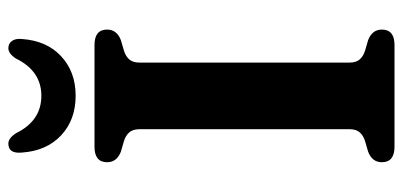

<svg xmlns="http://www.w3.org/2000/svg" viewBox="-266 -674 941 448"><g transform="rotate(-90 204.0 -450.5)"><path d="M281.5 -104.5Q281.5 -89.5 289 -81Q296.5 -72.5 310 -68.5L334 -61.5Q358.5 -52 358.5 -29.5Q358.5 0 322.5 0H85Q49 0 49 -29.5Q49 -52 73.5 -61.5L97.5 -68.5Q111 -72.5 118.5 -81Q126 -89.5 126 -104.5V-595.5Q126 -610.5 118.5 -619Q111 -627.5 97.5 -631.5L73.5 -638.5Q49 -648 49 -670.5Q49 -700 85 -700H322.5Q358.5 -700 358.5 -670.5Q358.5 -648 334 -638.5L310 -631.5Q296.5 -627.5 289 -619Q281.5 -610.5 281.5 -595.5ZM204 -824Q262 -824 291 -883.5Q302.5 -901 315 -901Q326 -901 332 -892.5Q338 -884 336.5 -869.5Q332.5 -811.5 296.2 -777.8Q260 -744 204 -744Q148 -744 111.8 -777.8Q75.5 -811.5 71.5 -869.5Q68.5 -901 92.5 -901Q105 -901 116.5 -883.5Q145.5 -824 204 -824Z"/></g></svg>

Font: Fraunces 9pt S050 SemiBold
Style: Regular
Weight: 600
Version: Version 1.000; ttfautohint (v1.8.3)